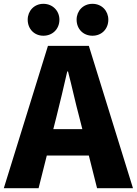

<svg xmlns="http://www.w3.org/2000/svg" viewBox="-28 -985 716 1005"><path d="M267 -372C286 -446 306 -533 324 -611H328C348 -535 367 -446 387 -372L403 -309H251ZM-8 0H174L217 -171H437L480 0H668L437 -745H223ZM199 -798C248 -798 283 -834 283 -882C283 -928 248 -965 199 -965C151 -965 117 -928 117 -882C117 -834 151 -798 199 -798ZM456 -798C505 -798 539 -834 539 -882C539 -928 505 -965 456 -965C407 -965 373 -928 373 -882C373 -834 407 -798 456 -798Z"/></svg>

Font: Noto Sans JP Black
Style: Regular
Weight: 900
Designer: Ryoko NISHIZUKA 西塚涼子 (kana, bopomofo & ideographs); Paul D. Hunt (Latin, Greek & Cyrillic); Sandoll Communications 산돌커뮤니
Foundry: Adobe
Version: Version 2.002;hotconv 1.0.116;makeotfexe 2.5.65601